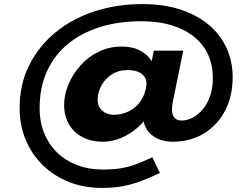

<svg xmlns="http://www.w3.org/2000/svg" viewBox="-20 -744 1235 940"><path d="M479 176Q390 176 316.5 146.5Q243 117 189 64Q135 11 105.5 -60.5Q76 -132 76 -215Q76 -332 123.5 -426Q171 -520 253.5 -587Q336 -654 445 -689Q554 -724 677 -724Q783 -724 865.5 -696.5Q948 -669 1004.5 -620.5Q1061 -572 1090 -507Q1119 -442 1119 -367Q1119 -291 1095.5 -232Q1072 -173 1031 -132Q990 -91 938 -70.5Q886 -50 827 -50Q783 -50 750 -66Q717 -82 700 -108Q683 -134 683 -163Q683 -178 684 -193Q685 -208 686 -223L719 -199Q693 -154 655 -120.5Q617 -87 572.5 -68.5Q528 -50 483 -50Q429 -50 386 -71.5Q343 -93 318.5 -134Q294 -175 294 -230Q294 -280 315 -330.5Q336 -381 374 -423.5Q412 -466 463.5 -491Q515 -516 577 -516Q625 -516 660 -499.5Q695 -483 716.5 -453.5Q738 -424 743 -388L704 -351L733 -496H877L825 -240Q820 -210 823.5 -191.5Q827 -173 838.5 -163.5Q850 -154 869 -154Q897 -154 923.5 -168Q950 -182 972.5 -208.5Q995 -235 1008.5 -273.5Q1022 -312 1022 -362Q1022 -448 980 -510Q938 -572 859.5 -606Q781 -640 671 -640Q561 -640 469.5 -611.5Q378 -583 312 -528.5Q246 -474 210 -395Q174 -316 174 -215Q174 -146 197 -90.5Q220 -35 261.5 4.5Q303 44 359 65Q415 86 482 86Q536 86 573.5 79.5Q611 73 646 60Q681 47 726 26L763 103Q716 125 673 141.5Q630 158 583.5 167Q537 176 479 176ZM535 -182Q568 -182 598 -193.5Q628 -205 651 -228Q674 -251 687 -285Q690 -294 693 -305.5Q696 -317 697 -329Q699 -350 688.5 -366.5Q678 -383 657 -392Q636 -401 606 -401Q560 -401 527 -379.5Q494 -358 476 -324.5Q458 -291 458 -255Q458 -222 481 -202Q504 -182 535 -182Z"/></svg>

Font: Lexend Peta
Style: Bold
Weight: 700
Designer: Bonnie Shaver-Troup, Thomas Jockin
Foundry: Lexend
Version: Version 1.007